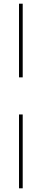

<svg xmlns="http://www.w3.org/2000/svg" viewBox="-20 -810 226 1040"><path d="M103 -391H83V-790H103ZM83 -190H103V210H83Z"/></svg>

Font: Georama Thin
Style: Regular
Weight: 100
Designer: Jean-Baptiste Levee
Foundry: Production Type
Version: Version 1.000